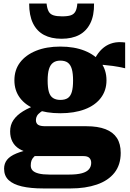

<svg xmlns="http://www.w3.org/2000/svg" viewBox="-20 -814 734 1080"><path d="M684 -430Q645 -439 615.5 -443Q586 -447 562 -449Q538 -451 514 -450L491 -441Q507 -476 524.5 -503Q542 -530 564.5 -547.5Q587 -565 616 -572.5Q645 -580 684 -575ZM319 -177Q240 -177 182 -199Q124 -221 92.5 -263Q61 -305 61 -362Q61 -421 93 -463Q125 -505 183 -528.5Q241 -552 319 -552Q398 -552 456.5 -528.5Q515 -505 547 -463Q579 -421 579 -362Q579 -305 547 -263Q515 -221 456.5 -199Q398 -177 319 -177ZM319 -252Q346 -252 361.5 -262.5Q377 -273 384 -297Q391 -321 391 -361Q391 -401 384 -425.5Q377 -450 361.5 -461.5Q346 -473 319 -473Q295 -473 279 -461.5Q263 -450 255.5 -425.5Q248 -401 248 -361Q248 -321 255 -297Q262 -273 278.5 -262.5Q295 -252 319 -252ZM224 246Q152 246 103 234.5Q54 223 28.5 199Q3 175 3 135Q3 106 19.5 85Q36 64 72.5 49Q109 34 169 22L203 45Q183 56 172 67Q161 78 157 89.5Q153 101 153 117Q153 134 163.5 145Q174 156 197.5 162Q221 168 259 168H368Q413 168 440.5 160.5Q468 153 480.5 138Q493 123 493 102Q493 85 483 74.5Q473 64 449 64H140L151 47Q114 39 88.5 23.5Q63 8 50 -17Q37 -42 37 -75Q37 -111 55.5 -138.5Q74 -166 109.5 -188Q145 -210 195 -226L246 -206Q223 -194 208.5 -183.5Q194 -173 188 -162Q182 -151 182 -139Q182 -120 194.5 -112Q207 -104 235 -104H466Q530 -104 573 -87.5Q616 -71 637.5 -38Q659 -5 659 46Q659 113 624 157.5Q589 202 525 224Q461 246 377 246ZM326 -596Q385 -596 425.5 -617.5Q466 -639 488 -683Q510 -727 509 -794H415Q413 -766 404.5 -750Q396 -734 378.5 -728Q361 -722 329 -722Q299 -722 280.5 -728Q262 -734 253.5 -750Q245 -766 242 -794H144Q144 -727 165.5 -683Q187 -639 227.5 -617.5Q268 -596 326 -596Z"/></svg>

Font: Roboto Serif ExtraBold
Style: Regular
Weight: 800
Designer: Greg Gazdowicz
Foundry: Commercial Type
Version: Version 1.008